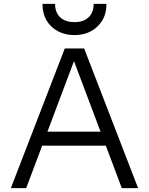

<svg xmlns="http://www.w3.org/2000/svg" viewBox="-20 -970 768 990"><path d="M36 0 314 -720H386L115 0ZM608 0 337 -720H414L692 0ZM174 -291H550V-219H174ZM364 -789Q317 -789 279.5 -808.5Q242 -828 220.5 -864Q199 -900 199 -950H264Q264 -906 290 -881Q316 -856 364 -856Q411 -856 437 -881Q463 -906 463 -950H529Q529 -900 507 -864Q485 -828 448 -808.5Q411 -789 364 -789Z"/></svg>

Font: Instrument Sans
Style: Regular
Weight: 400
Designer: Rodrigo Fuenzalida
Foundry: fragTYPE
Version: Version 1.000;gftools[0.9.28]